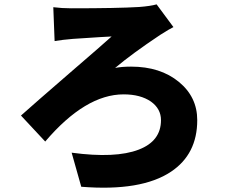

<svg xmlns="http://www.w3.org/2000/svg" viewBox="-20 -799 1040 879"><path d="M224 -766Q264 -761 306 -761Q517 -761 617 -767Q669 -771 697 -779L774 -675Q757 -667 713 -639Q584 -553 507 -488Q537 -494 580 -494Q714 -494 799 -424Q883 -355 883 -249Q883 -93 763 -13Q627 78 352 56L308 -100Q509 -73 615 -114Q717 -153 717 -249Q717 -301 671 -334Q623 -367 546 -367Q371 -367 187 -151L76 -270Q134 -322 297 -463Q456 -600 491 -632Q479 -632 314 -621Q265 -617 230 -611Z"/></svg>

Font: KaiGen Gothic KR Heavy
Style: Heavy
Weight: 900
Designer: Ryoko NISHIZUKA  (kana & ideographs); Paul D. Hunt (Latin, Greek & Cyrillic); Wenlong ZHANG  (bopomofo); Sandoll Communi
Foundry: Adobe Systems Incorporated
Version: Version 1.002 March 28, 2018